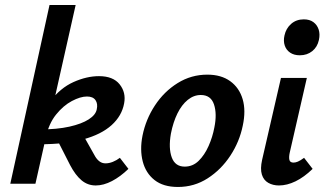

<svg xmlns="http://www.w3.org/2000/svg" viewBox="-20 -731 1291 764"><path d="M21 0 177 -711H281L121 0ZM361 7Q329 7 304.5 -13.5Q280 -34 259 -74L202 -186L305 -204L359 -108Q367 -95 377 -88Q387 -81 400 -81Q414 -81 429 -87Q444 -93 457 -103L491 -59Q459 -28 425.5 -10.5Q392 7 361 7ZM139 -157V-216Q207 -216 256 -227Q305 -238 333 -256Q361 -274 365 -296Q370 -318 360 -332.5Q350 -347 326 -347Q300 -347 266 -329Q232 -311 203 -275Q174 -239 162 -183H120Q138 -273 179 -327Q220 -381 272.5 -404.5Q325 -428 374 -428Q430 -428 456 -395.5Q482 -363 474 -320Q465 -270 424 -233Q383 -196 311.5 -176.5Q240 -157 139 -157Z M688 13Q630 13 595 -14.5Q560 -42 548 -88.5Q536 -135 547 -191Q560 -256 596.5 -311.5Q633 -367 687 -400.5Q741 -434 805 -434Q860 -434 896 -408Q932 -382 945.5 -336.5Q959 -291 946 -231Q933 -167 896.5 -111.5Q860 -56 806.5 -21.5Q753 13 688 13ZM715 -68Q747 -68 770.5 -91Q794 -114 810 -150Q826 -186 833 -224Q844 -278 831.5 -315.5Q819 -353 779 -353Q751 -353 727 -333.5Q703 -314 686 -279.5Q669 -245 660 -199Q650 -141 663.5 -104.5Q677 -68 715 -68Z M1090 7Q1066 7 1047.5 -3.5Q1029 -14 1022 -36.5Q1015 -59 1023 -95L1098 -421H1201L1133 -124Q1129 -106 1131.5 -95Q1134 -84 1148 -84Q1156 -84 1165.5 -88Q1175 -92 1190 -103L1224 -59Q1190 -26 1156 -9.5Q1122 7 1090 7ZM1173 -511Q1150 -511 1134.5 -521.5Q1119 -532 1113 -550Q1107 -568 1112 -590Q1118 -618 1138.5 -636Q1159 -654 1189 -654Q1212 -654 1227 -643Q1242 -632 1248 -613.5Q1254 -595 1249 -572Q1243 -544 1222.5 -527.5Q1202 -511 1173 -511Z"/></svg>

Font: Ysabeau Office
Style: Bold Italic
Weight: 700
Italic angle: -12°
Designer: Christian Thalmann (Catharsis Fonts)
Version: Version 2.001;gftools[0.9.30]; featfreeze: tnum,lnum,ss02